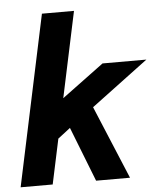

<svg xmlns="http://www.w3.org/2000/svg" viewBox="-55 -830 736 877"><g transform="rotate(-5 313.5 -391.0)"><path d="M4 0 170 -781.5H317L233.5 -388.5L426 -531H627L365.5 -335.5L505.5 0H350L252 -250.5L195 -206.5L151 0Z"/></g></svg>

Font: Epilogue
Style: Bold Italic
Weight: 700
Italic angle: -12°
Designer: Tyler Finck
Foundry: Etcetera Type Co
Version: Version 2.111; ttfautohint (v1.8.3)